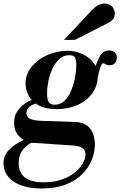

<svg xmlns="http://www.w3.org/2000/svg" viewBox="-79 -750 683 1089"><path d="M158 319Q56 319 -1.5 280Q-59 241 -59 176Q-59 131 -26 98Q7 65 59.5 42.5Q112 20 171 5L202 16Q134 37 95.5 61Q57 85 42 112.5Q27 140 27 174Q27 229 62 256.5Q97 284 169 284Q228 284 272.5 268Q317 252 346.5 227.5Q376 203 391 176Q406 149 406 126Q406 100 387 88.5Q368 77 333 75L103 60Q84 59 60 46.5Q36 34 18.5 9.5Q1 -15 1 -53Q1 -91 18.5 -117.5Q36 -144 60.5 -161Q85 -178 108 -186.5Q131 -195 142 -197L140 -166Q71 -153 71 -108Q71 -88 89.5 -77Q108 -66 169 -64L349 -58Q402 -57 430.5 -22.5Q459 12 459 70Q459 114 441 158Q423 202 386.5 238.5Q350 275 293 297Q236 319 158 319ZM243 -131Q180 -131 141 -152Q102 -173 84 -206.5Q66 -240 66 -275Q66 -330 101 -372Q136 -414 190.5 -438Q245 -462 305 -462Q348 -462 387 -444Q426 -426 451 -394.5Q476 -363 476 -323Q476 -264 444 -220.5Q412 -177 359.5 -154Q307 -131 243 -131ZM231 -156Q264 -156 287.5 -179Q311 -202 325.5 -238Q340 -274 347 -312.5Q354 -351 354 -382Q354 -408 347 -422.5Q340 -437 314 -437Q282 -437 258.5 -416Q235 -395 219 -361.5Q203 -328 195.5 -290.5Q188 -253 188 -220Q188 -187 197 -171.5Q206 -156 231 -156ZM471 -287 457 -374H463Q478 -418 494.5 -441Q511 -464 539 -464Q562 -464 573 -452Q584 -440 584 -423Q584 -410 574.5 -395Q565 -380 542 -380Q532 -380 525.5 -383Q519 -386 514.5 -388.5Q510 -391 506 -391Q498 -391 490 -369Q482 -347 471 -287ZM284 -524 438 -688Q464 -715 481.5 -722.5Q499 -730 513 -730Q542 -730 557 -713Q572 -696 572 -672Q572 -653 561 -640Q550 -627 521 -613L346 -524Z"/></svg>

Font: Libre Bodoni
Style: Bold Italic
Weight: 700
Italic angle: -13°
Version: Version 2.005;gftools[0.9.23]